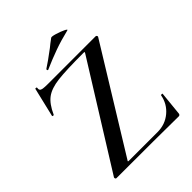

<svg xmlns="http://www.w3.org/2000/svg" viewBox="-220 -916 1043 1043"><g transform="rotate(-45 301.0 -394.5)"><path d="M424 -600Q427 -605 426.5 -606.5Q426 -608 419 -608Q285 -608 223 -600.5Q161 -593 127 -568Q93 -543 67 -485Q66 -482 60.5 -483Q55 -484 56 -487L96 -655Q96 -656 100 -656Q103 -656 105.5 -655Q108 -654 107 -653Q105 -641 109 -635Q113 -629 125.5 -627Q138 -625 165 -625H529Q534 -625 536.5 -620Q539 -615 536 -612L176 -27Q172 -22 173 -20.5Q174 -19 180 -19H399Q458 -19 501 -55Q544 -91 554 -147Q555 -149 560.5 -149Q566 -149 566 -147L552 -8Q552 -5 549 -1.5Q546 2 542 2Q394 0 64 0Q60 0 58 -4.5Q56 -9 58 -13ZM218 -678Q214 -678 213 -682.5Q212 -687 215 -689Q248 -710 309 -756Q323 -768 353 -790Q358 -794 385 -786Q412 -778 432.5 -768Q453 -758 442 -756Q380 -741 328.5 -722.5Q277 -704 220 -679Z"/></g></svg>

Font: Cormorant Garamond SemiBold
Style: Regular
Weight: 600
Designer: Christian Thalmann (Catharsis Fonts)
Version: Version 3.000